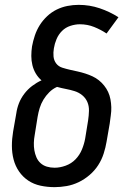

<svg xmlns="http://www.w3.org/2000/svg" viewBox="-20 -763 540 791"><path d="M205 8Q175 8 147 2Q119 -4 96.5 -19Q74 -34 58.5 -56.5Q43 -79 36 -106Q29 -133 29 -162Q29 -191 34 -221L47 -295Q50 -317 58 -337.5Q66 -358 80 -376.5Q94 -395 112.5 -409Q131 -423 151 -432Q137 -444 127.5 -460Q118 -476 113.5 -494.5Q109 -513 109 -532.5Q109 -552 112 -572Q116 -594 123.5 -616.5Q131 -639 143.5 -659Q156 -679 174 -696Q192 -713 213.5 -723.5Q235 -734 258 -738.5Q281 -743 304 -743Q349 -743 390.5 -729Q432 -715 468 -692L419 -625Q395 -641 367.5 -652Q340 -663 309 -663Q290 -663 270 -656.5Q250 -650 235.5 -635.5Q221 -621 213 -602Q205 -583 202 -564Q199 -547 200.5 -530.5Q202 -514 211.5 -501.5Q221 -489 237 -484Q253 -479 268.5 -475.5Q284 -472 300 -468.5Q316 -465 331.5 -460Q347 -455 361 -448.5Q375 -442 387 -432.5Q399 -423 409 -410.5Q419 -398 425.5 -384Q432 -370 435 -354Q438 -338 438.5 -321.5Q439 -305 436.5 -288Q434 -271 432 -254L419 -179Q415 -155 407 -130Q399 -105 384.5 -82.5Q370 -60 349 -42Q328 -24 304 -12.5Q280 -1 254.5 3.5Q229 8 205 8ZM205 -72Q227 -72 250.5 -80.5Q274 -89 291 -106.5Q308 -124 317.5 -147Q327 -170 331 -193L343 -267Q346 -287 346.5 -306.5Q347 -326 340 -342.5Q333 -359 319 -370.5Q305 -382 287.5 -387.5Q270 -393 251.5 -396.5Q233 -400 215 -405Q197 -397 183 -383Q169 -369 159 -352.5Q149 -336 143.5 -318Q138 -300 135 -282L123 -207Q120 -191 119.5 -175Q119 -159 121.5 -144Q124 -129 130 -115Q136 -101 147 -91Q158 -81 173 -76.5Q188 -72 205 -72Z"/></svg>

Font: Iosevka SS04 Medium
Style: Italic
Weight: 500
Italic angle: -9°
Monospace: yes
Designer: Belleve Invis
Foundry: Belleve Invis
Version: Version 19.0.0; ttfautohint (v1.8.4)